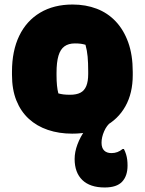

<svg xmlns="http://www.w3.org/2000/svg" viewBox="-20 -579 640 849"><path d="M301 -559Q359 -559 407.5 -540.5Q456 -522 491.5 -484.5Q527 -447 547 -391.5Q567 -336 567 -261V-247Q567 -167 534.5 -109Q502 -51 442 -19.5Q382 12 299 12Q241 12 192 -4.5Q143 -21 107.5 -53.5Q72 -86 52.5 -134.5Q33 -183 33 -248V-262Q33 -354 65 -420.5Q97 -487 157.5 -523Q218 -559 301 -559ZM311 -387Q283 -387 265 -374Q247 -361 238.5 -332.5Q230 -304 230 -257V-246Q230 -221 232 -201Q234 -181 238 -166Q249 -163 260.5 -161.5Q272 -160 290 -160Q318 -160 335.5 -169Q353 -178 361.5 -198.5Q370 -219 370 -252V-263Q370 -301 367.5 -328.5Q365 -356 358 -381Q348 -384 337.5 -385.5Q327 -387 311 -387ZM310 124Q310 93 322.5 59.5Q335 26 356 -3Q377 -32 402 -50Q427 -68 454 -69Q463 -70 472.5 -67.5Q482 -65 495 -61Q491 -57 484.5 -50.5Q478 -44 471 -39Q452 -25 440.5 1.5Q429 28 429 52Q429 75 440.5 86.5Q452 98 473 98Q487 98 499 93.5Q511 89 522 80H528Q534 92 537.5 103.5Q541 115 542.5 127Q544 139 544 153Q544 199 520 224.5Q496 250 443 250Q378 250 344 217Q310 184 310 124Z"/></svg>

Font: Recursive Casual Black
Style: Regular
Weight: 900
Version: Version 1.047